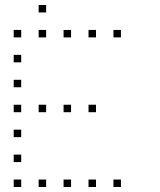

<svg xmlns="http://www.w3.org/2000/svg" viewBox="-20 -785 640 770"><path d="M136 -765Q135 -765 135 -765Q135 -765 135 -764V-736Q135 -735 135 -735Q135 -735 136 -735H164Q165 -735 165 -735Q165 -735 165 -736V-764Q165 -765 165 -765Q165 -765 164 -765ZM36 -665Q35 -665 35 -665Q35 -665 35 -664V-636Q35 -635 35 -635Q35 -635 36 -635H64Q65 -635 65 -635Q65 -635 65 -636V-664Q65 -665 65 -665Q65 -665 64 -665ZM136 -665Q135 -665 135 -665Q135 -665 135 -664V-636Q135 -635 135 -635Q135 -635 136 -635H164Q165 -635 165 -635Q165 -635 165 -636V-664Q165 -665 165 -665Q165 -665 164 -665ZM236 -665Q235 -665 235 -665Q235 -665 235 -664V-636Q235 -635 235 -635Q235 -635 236 -635H264Q265 -635 265 -635Q265 -635 265 -636V-664Q265 -665 265 -665Q265 -665 264 -665ZM336 -665Q335 -665 335 -665Q335 -665 335 -664V-636Q335 -635 335 -635Q335 -635 336 -635H364Q365 -635 365 -635Q365 -635 365 -636V-664Q365 -665 365 -665Q365 -665 364 -665ZM436 -665Q435 -665 435 -665Q435 -665 435 -664V-636Q435 -635 435 -635Q435 -635 436 -635H464Q465 -635 465 -635Q465 -635 465 -636V-664Q465 -665 465 -665Q465 -665 464 -665ZM36 -565Q35 -565 35 -565Q35 -565 35 -564V-536Q35 -535 35 -535Q35 -535 36 -535H64Q65 -535 65 -535Q65 -535 65 -536V-564Q65 -565 65 -565Q65 -565 64 -565ZM36 -465Q35 -465 35 -465Q35 -465 35 -464V-436Q35 -435 35 -435Q35 -435 36 -435H64Q65 -435 65 -435Q65 -435 65 -436V-464Q65 -465 65 -465Q65 -465 64 -465ZM36 -365Q35 -365 35 -365Q35 -365 35 -364V-336Q35 -335 35 -335Q35 -335 36 -335H64Q65 -335 65 -335Q65 -335 65 -336V-364Q65 -365 65 -365Q65 -365 64 -365ZM136 -365Q135 -365 135 -365Q135 -365 135 -364V-336Q135 -335 135 -335Q135 -335 136 -335H164Q165 -335 165 -335Q165 -335 165 -336V-364Q165 -365 165 -365Q165 -365 164 -365ZM236 -365Q235 -365 235 -365Q235 -365 235 -364V-336Q235 -335 235 -335Q235 -335 236 -335H264Q265 -335 265 -335Q265 -335 265 -336V-364Q265 -365 265 -365Q265 -365 264 -365ZM336 -365Q335 -365 335 -365Q335 -365 335 -364V-336Q335 -335 335 -335Q335 -335 336 -335H364Q365 -335 365 -335Q365 -335 365 -336V-364Q365 -365 365 -365Q365 -365 364 -365ZM36 -265Q35 -265 35 -265Q35 -265 35 -264V-236Q35 -235 35 -235Q35 -235 36 -235H64Q65 -235 65 -235Q65 -235 65 -236V-264Q65 -265 65 -265Q65 -265 64 -265ZM36 -165Q35 -165 35 -165Q35 -165 35 -164V-136Q35 -135 35 -135Q35 -135 36 -135H64Q65 -135 65 -135Q65 -135 65 -136V-164Q65 -165 65 -165Q65 -165 64 -165ZM36 -65Q35 -65 35 -65Q35 -65 35 -64V-36Q35 -35 35 -35Q35 -35 36 -35H64Q65 -35 65 -35Q65 -35 65 -36V-64Q65 -65 65 -65Q65 -65 64 -65ZM136 -65Q135 -65 135 -65Q135 -65 135 -64V-36Q135 -35 135 -35Q135 -35 136 -35H164Q165 -35 165 -35Q165 -35 165 -36V-64Q165 -65 165 -65Q165 -65 164 -65ZM236 -65Q235 -65 235 -65Q235 -65 235 -64V-36Q235 -35 235 -35Q235 -35 236 -35H264Q265 -35 265 -35Q265 -35 265 -36V-64Q265 -65 265 -65Q265 -65 264 -65ZM336 -65Q335 -65 335 -65Q335 -65 335 -64V-36Q335 -35 335 -35Q335 -35 336 -35H364Q365 -35 365 -35Q365 -35 365 -36V-64Q365 -65 365 -65Q365 -65 364 -65ZM436 -65Q435 -65 435 -65Q435 -65 435 -64V-36Q435 -35 435 -35Q435 -35 436 -35H464Q465 -35 465 -35Q465 -35 465 -36V-64Q465 -65 465 -65Q465 -65 464 -65Z"/></svg>

Font: Doto Black Thin
Style: Regular
Weight: 250
Monospace: yes
Version: Version 1.000